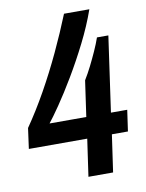

<svg xmlns="http://www.w3.org/2000/svg" viewBox="-80 -755 617 813"><g transform="rotate(-10 228.0 -349.0)"><path d="M234 0 257 -160H6L18 -248Q63 -313 105 -388Q147 -463 184 -542Q221 -621 252 -698H361Q337 -630 302 -560.5Q267 -491 229.5 -428Q192 -365 160 -318.5Q128 -272 111 -251H269L291 -405Q307 -431 321.5 -460Q336 -489 349.5 -519Q363 -549 372 -575H421L375 -251H445L432 -160H363L340 0Z"/></g></svg>

Font: Archivo Narrow SemiBold
Style: Italic
Weight: 600
Italic angle: -8°
Designer: Hector Gatti
Foundry: Omnibus-Type
Version: Version 3.002